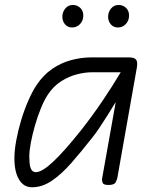

<svg xmlns="http://www.w3.org/2000/svg" viewBox="-20 -764 639 793"><path d="M112 9.5Q78 9.5 58.8 -22.2Q39.5 -54 39.5 -110Q39.5 -142.5 47 -183.5Q54.5 -224.5 67.2 -267Q80 -309.5 96.5 -347.5Q113 -385.5 130.5 -412Q158.5 -454 195.2 -479.2Q232 -504.5 274 -515.8Q316 -527 358.5 -527H512Q535 -527 542.2 -517.5Q549.5 -508 545 -483.5L464.5 -28.5Q463.5 -23 457.8 -11.5Q452 0 428.5 0Q407.5 0 404 -8.8Q400.5 -17.5 401.5 -25.5L458 -342.5Q439 -311.5 421.8 -284.2Q404.5 -257 389.5 -234.5Q374.5 -212 361 -195.5Q316 -138 275.2 -91.5Q234.5 -45 194.5 -17.8Q154.5 9.5 112 9.5ZM101 -118Q101 -106 102.2 -90.8Q103.5 -75.5 109.2 -64.2Q115 -53 128.5 -53Q153.5 -53 199 -95.5Q244.5 -138 314 -225Q363 -287.5 404.8 -349.5Q446.5 -411.5 478.5 -465.5H358.5Q332 -465.5 298.8 -457.2Q265.5 -449 233.2 -428.8Q201 -408.5 177.5 -373Q162.5 -350.5 148.8 -316.5Q135 -282.5 124.2 -245Q113.5 -207.5 107.2 -173.8Q101 -140 101 -118ZM467 -650.5Q448.5 -650.5 437.2 -664Q426 -677.5 426.5 -697.5Q427.5 -715.5 439.2 -729.5Q451 -743.5 470 -743.5Q488.5 -743.5 501.2 -730.8Q514 -718 513 -697.5Q512.5 -678 499.2 -664.2Q486 -650.5 467 -650.5ZM277.5 -650.5Q259.5 -650.5 248.2 -664Q237 -677.5 237.5 -697.5Q238.5 -715.5 250.2 -729.5Q262 -743.5 280.5 -743.5Q299.5 -743.5 312.2 -730.8Q325 -718 324 -697.5Q323.5 -678 310.2 -664.2Q297 -650.5 277.5 -650.5Z"/></svg>

Font: Edu QLD Hand
Style: Regular
Weight: 400
Designer: Tina and Corey Anderson, Eben Sorkin
Foundry: Sorkin Type Co.
Version: Version 2.000